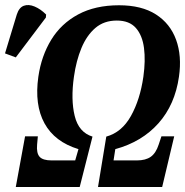

<svg xmlns="http://www.w3.org/2000/svg" viewBox="-107 -746 738 766"><path d="M-44 0 -7 -202H44L41 -169Q38 -135 51 -120.5Q64 -106 99 -106H193L206 -151Q111 -180 70.5 -254Q30 -328 46 -440Q58 -523 97.5 -587.5Q137 -652 205 -688.5Q273 -725 368 -725Q458 -725 515 -688.5Q572 -652 595.5 -587.5Q619 -523 607 -440Q591 -328 525 -254Q459 -180 353 -151L346 -106H439Q474 -106 494.5 -120.5Q515 -135 526 -169L537 -202H588L540 0H284L317 -201Q379 -218 415.5 -283.5Q452 -349 465 -440Q474 -504 467.5 -554.5Q461 -605 435 -634.5Q409 -664 359 -664Q308 -664 273.5 -634.5Q239 -605 218 -554.5Q197 -504 188 -440Q175 -349 191 -283.5Q207 -218 262 -201L211 0ZM-44 -517 -87 -533 -40 -688Q-31 -716 -12 -723Q7 -730 31 -720Q55 -710 77 -688L76 -676Z"/></svg>

Font: Noto Serif ExtraCondensed
Style: Bold Italic
Weight: 700
Width: 2
Italic angle: -12°
Designer: Monotype Design Team
Foundry: Monotype Imaging Inc.
Version: Version 2.013; ttfautohint (v1.8.4.7-5d5b)